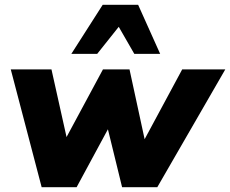

<svg xmlns="http://www.w3.org/2000/svg" viewBox="-20 -782 961 802"><path d="M154 0 25 -492H195L265 -178H241L410 -492H521L589 -178H572L741 -492H921L637 0H490L408 -335H481L300 0ZM278 -557 409 -762H557L649 -557H541L476 -670L386 -557Z"/></svg>

Font: Nunito Sans 12pt ExtraLight 12pt Black
Style: Italic
Weight: 900
Italic angle: -9°
Version: Version 3.101;gftools[0.9.27]